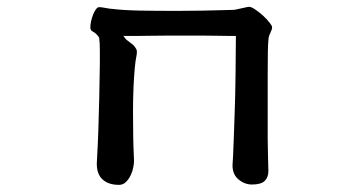

<svg xmlns="http://www.w3.org/2000/svg" viewBox="-20 -487 1040 554"><path d="M260.7 -464.4Q254.9 -459.5 249 -445.8Q240.7 -424.3 240.7 -408.2Q240.7 -401.9 244.1 -398.4L247.6 -396Q257.8 -391.1 266.1 -378.4Q268.1 -364.7 268.1 -341.3V-303.7Q268.1 -280.3 266.4 -205.6Q264.6 -130.9 263.7 -110.4Q263.2 -89.8 259.3 -14.6Q259.3 15.6 275.9 30.8Q293 46.4 323.2 46.4Q334.5 46.4 342.3 39.1Q354.5 28.3 361.3 8.3Q363.3 2.4 365 -6.8Q366.7 -16.1 366.7 -23.2Q366.7 -30.3 366.2 -36.6Q363.8 -83 363.8 -167Q363.8 -200.7 365.2 -233.9Q366.7 -267.1 368.7 -289.1Q370.6 -311 374.5 -330.1Q375 -333 375 -337.2Q375 -341.3 373.5 -344.7Q369.6 -352.5 363.8 -357.7Q357.9 -362.8 352.5 -366.5Q347.2 -370.1 345.2 -372.1Q342.3 -374.5 341.3 -376.5L335.9 -383.3H373Q391.6 -383.3 414.6 -383.8Q437.5 -384.3 463.4 -384.3H564.9Q588.9 -384.3 608.4 -383.8Q627.9 -383.3 640.6 -383.3H660.6V-378.9Q660.6 -350.1 659.7 -275.6Q658.7 -201.2 657.2 -163.6Q655.8 -126 654.8 -95.2Q652.3 -24.9 650.9 -9.8Q650.9 16.6 668.5 31Q686 45.4 707 45.4Q733.4 45.4 743.9 34.9Q754.4 24.4 754.4 6.8Q754.4 1.5 753.4 -32.5Q752.4 -66.4 752.4 -85.9V-267.6Q752.4 -356 754.4 -370.6Q754.4 -380.9 760.3 -392.6Q765.1 -402.3 765.1 -408.2Q765.1 -412.6 758.8 -420.4Q742.2 -442.4 715.3 -460.4Q704.6 -467.3 699.2 -467.3Q695.8 -467.3 689.5 -465.8Q668.9 -461.4 662.8 -460Q656.7 -458.5 653.3 -458.5Q556.6 -455.6 492.2 -455.6Q427.7 -455.6 381.3 -456.5Q335 -457.5 303.2 -461.4Q298.3 -461.4 285.2 -463.9Q272 -466.3 268.8 -466.3Q265.6 -466.3 265.1 -466.3Q264.6 -466.3 263.9 -466.1Q263.2 -465.8 262.5 -465.3Q261.7 -464.8 260.7 -464.4Z"/></svg>

Font: Bakudai
Style: Light
Weight: 300
Version: Version 1.48